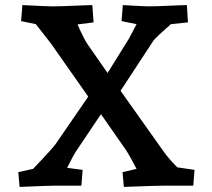

<svg xmlns="http://www.w3.org/2000/svg" viewBox="-20 -730 835 755"><path d="M52 -53 110 -66Q185 -144 199 -164L327 -350L181 -558Q158 -588 135 -617L121 -635L63 -647L68 -710Q166 -705 186 -705Q222 -705 310 -709L343 -710L348 -642L285 -634Q293 -615 304.5 -591.5Q316 -568 325 -555L403 -443L487 -578Q502 -607 517 -635L458 -647L463 -710Q548 -705 564 -705Q596 -705 680 -709L715 -710L719 -642L652 -635Q630 -616 608.5 -596Q587 -576 582 -568L454 -373L625 -132Q642 -108 677 -72L745 -62L740 0H633Q598 0 496 4L467 5L462 -53L517 -66Q487 -123 474 -142L377 -281L277 -132Q268 -118 244 -70L305 -62L300 0H199Q175 0 57 5Z"/></svg>

Font: Andada Pro
Style: Bold
Weight: 700
Designer: Carolina Giovagnoli
Foundry: Huerta Tipografica
Version: Version 3.005; ttfautohint (v1.8.4)